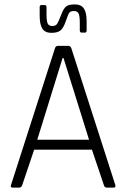

<svg xmlns="http://www.w3.org/2000/svg" viewBox="-20 -851 572 871"><path d="M160 -780V-819Q160 -828 168 -828H182Q191 -828 191 -819V-786Q191 -755 196.5 -744Q202 -733 217 -733Q232 -733 238.5 -742Q245 -751 256.5 -781.5Q268 -812 279.5 -821.5Q291 -831 319.5 -831Q348 -831 360.5 -812.5Q373 -794 373 -754V-713Q373 -703 365 -703H351Q342 -703 342 -713V-747Q342 -779 336.5 -790Q331 -801 315.5 -801Q300 -801 294.5 -793.5Q289 -786 278.5 -755Q268 -724 254.5 -713Q241 -702 213 -702Q185 -702 172.5 -720.5Q160 -739 160 -780ZM68 0H37Q26 0 30 -12L229 -631Q232 -643 243 -643H290Q300 -643 304 -631L503 -12Q506 0 496 0H464Q454 0 451 -12L397 -172H135L81 -12Q77 0 68 0ZM264 -588 149 -217H384L268 -588Z"/></svg>

Font: Rajdhani
Style: Regular
Weight: 400
Designer: Satya Rajpurohit, Jyotish Sonowal
Foundry: Indian Type Foundry
Version: Version 1.201;PS 1.0;hotconv 1.0.78;makeotf.lib2.5.61930; tt